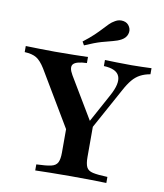

<svg xmlns="http://www.w3.org/2000/svg" viewBox="-96 -838 774 907"><g transform="rotate(10 290.5 -384.0)"><path d="M278.2 -160.5 87.1 -481.5Q66.1 -515.3 45.6 -527.8Q25 -540.3 -11.3 -541.9V-571Q22.6 -570.2 57.7 -569.4Q92.7 -568.5 129 -568.5Q180.6 -568.5 220.2 -569.4Q259.7 -570.2 287.1 -571V-541.9Q236.3 -540.3 222.6 -524.6Q208.9 -508.9 229.8 -473.4L358.1 -258.9L329.8 -241.9L421.8 -410.5Q456.5 -473.4 443.1 -506.5Q429.8 -539.5 368.5 -541.9V-571Q393.5 -570.2 424.6 -569.4Q455.6 -568.5 496.8 -568.5Q523.4 -568.5 546 -569.4Q568.5 -570.2 591.9 -571V-541.9Q564.5 -537.1 544 -526.2Q523.4 -515.3 506.9 -495.6Q490.3 -475.8 472.6 -442.7L317.7 -160.5ZM134.7 0V-29Q182.3 -30.6 205.2 -35.9Q228.2 -41.1 236.3 -57.3Q244.4 -73.4 244.4 -104.8V-250.8L313.7 -196.8L366.9 -279.8V-104.8Q366.9 -73.4 374.6 -57.3Q382.3 -41.1 405.6 -35.9Q429 -30.6 475.8 -29V0Q449.2 -0.8 403.6 -1.6Q358.1 -2.4 307.3 -2.4Q253.2 -2.4 207.7 -1.6Q162.1 -0.8 134.7 0ZM258.9 -621.8 249.2 -638.7Q279.8 -662.1 299.6 -681Q319.4 -700 332.7 -714.5Q346 -729 357.3 -740.3Q368.5 -751.6 383.1 -759.7Q401.6 -771 422.6 -767.3Q443.5 -763.7 453.2 -745.2Q462.1 -729 456 -710.5Q450 -691.9 429.8 -680.6Q412.1 -671 390.3 -665.7Q368.5 -660.5 337.5 -651.6Q306.5 -642.7 258.9 -621.8Z"/></g></svg>

Font: Playfair
Style: Bold
Weight: 700
Designer: Claus Eggers Sørensen
Foundry: Claus Eggers Sørensen
Version: Version 2.001;gftools[0.9.30]